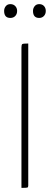

<svg xmlns="http://www.w3.org/2000/svg" viewBox="-40 -911 242 931"><path d="M-20 -858Q-20 -871 -12 -881Q-4 -891 10 -891Q25 -891 34 -881.5Q43 -872 43 -858Q43 -843 34 -833.5Q25 -824 10 -824Q-20 -824 -20 -858ZM120 -858Q120 -871 128 -881Q136 -891 150 -891Q165 -891 173.5 -881.5Q182 -872 182 -858Q182 -843 173 -833.5Q164 -824 150 -824Q120 -824 120 -858ZM64 -681Q64 -695 68.5 -697.5Q73 -700 97 -700V-11Q97 -3 92.5 -1.5Q88 0 64 0Z"/></svg>

Font: Yanone Kaffeesatz Thin
Style: Regular
Weight: 250
Designer: Yanone (Cyrillic: Daniel Pouzeot)
Foundry: Yanone
Version: Version 1.003;PS 001.003;hotconv 1.0.88;makeotf.lib2.5.64775